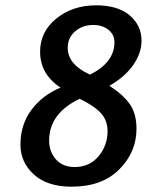

<svg xmlns="http://www.w3.org/2000/svg" viewBox="-20 -693 614 723"><path d="M235 -513Q235 -450 319 -412Q411 -458 411 -534Q411 -563 388 -581Q365 -599 331 -599Q291 -599 263 -575Q235 -551 235 -513ZM385 -199Q385 -240 359.5 -267.5Q334 -295 280 -321Q165 -266 165 -164Q165 -122 190.5 -93Q216 -64 261 -64Q317 -64 351 -104.5Q385 -145 385 -199ZM57 -148Q57 -224 98.5 -279.5Q140 -335 208 -363Q131 -414 131 -498Q131 -574 192.5 -623.5Q254 -673 342 -673Q424 -673 468.5 -635Q513 -597 513 -540Q513 -493 481.5 -448Q450 -403 392 -370Q442 -338 468 -302Q494 -266 494 -208Q494 -120 429 -55Q364 10 250 10Q158 10 107.5 -36Q57 -82 57 -148Z"/></svg>

Font: Overlock
Style: Bold Italic
Weight: 700
Designer: Dario Muhafara
Foundry: Dario Manuel Muhafara
Version: Version 1.002